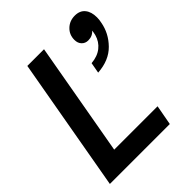

<svg xmlns="http://www.w3.org/2000/svg" viewBox="-213 -904 1033 1033"><g transform="rotate(-45 303.5 -387.0)"><path d="M478 0H22L157 -763H284L169 -114H499ZM412 -529Q460 -533 491 -557.5Q522 -582 533 -622Q537 -639 538 -651Q519 -628 486 -628Q464 -628 449.5 -643Q435 -658 435 -683Q435 -722 462 -748Q489 -774 529 -774Q567 -774 587 -749.5Q607 -725 607 -683Q607 -664 603 -647Q591 -578 540 -526Q489 -474 401 -468Z"/></g></svg>

Font: Open Sauce One SemiBold Italic
Style: Regular
Weight: 600
Italic angle: -10°
Designer: Alfredo Marco Pradil
Foundry: Creative Sauce Fz LLC
Version: Version 1.477